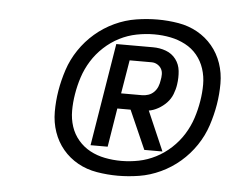

<svg xmlns="http://www.w3.org/2000/svg" viewBox="-40 -935 681 548"><g transform="rotate(5 300.0 -661.0)"><path d="M231 -514 279 -808H384Q404 -808 421.5 -801.5Q439 -795 450 -780.5Q461 -766 463 -747Q465 -728 462 -708Q460 -694 454.5 -680Q449 -666 438.5 -655Q428 -644 414.5 -636.5Q401 -629 388 -627L437 -514H385L336 -625H298L280 -514ZM305 -669H365Q374 -669 383 -672Q392 -675 399 -682Q406 -689 409.5 -698Q413 -707 414 -715Q416 -724 416 -733Q416 -742 412 -749Q408 -756 400.5 -760.5Q393 -765 384 -765H321ZM316 -434Q286 -434 256 -439Q226 -444 201 -458Q176 -472 158 -493.5Q140 -515 130.5 -542.5Q121 -570 121 -600.5Q121 -631 126 -661Q131 -691 141 -721.5Q151 -752 169.5 -779.5Q188 -807 213 -828.5Q238 -850 268 -864Q298 -878 329.5 -883Q361 -888 391 -888Q421 -888 450.5 -883Q480 -878 505 -864Q530 -850 548 -828.5Q566 -807 575.5 -779.5Q585 -752 585 -721.5Q585 -691 580 -661Q575 -631 565 -600.5Q555 -570 536.5 -542.5Q518 -515 493 -493.5Q468 -472 438 -458Q408 -444 377 -439Q346 -434 316 -434ZM322 -477Q347 -477 372 -482Q397 -487 420.5 -499Q444 -511 464 -529.5Q484 -548 498 -570.5Q512 -593 520 -617.5Q528 -642 532 -667Q536 -691 536 -714.5Q536 -738 529 -759.5Q522 -781 508 -798Q494 -815 474 -825.5Q454 -836 431.5 -840.5Q409 -845 385 -845Q360 -845 334.5 -840Q309 -835 285.5 -823Q262 -811 242 -792.5Q222 -774 208 -751.5Q194 -729 186 -704.5Q178 -680 174 -655Q170 -631 170 -607.5Q170 -584 177 -562.5Q184 -541 198.5 -524Q213 -507 232.5 -496.5Q252 -486 275 -481.5Q298 -477 322 -477Z"/></g></svg>

Font: Iosevka Light Extended Oblique
Style: Regular
Weight: 300
Width: 7
Italic angle: -9°
Monospace: yes
Designer: Belleve Invis
Foundry: Belleve Invis
Version: Version 32.5.0; ttfautohint (v1.8.4)